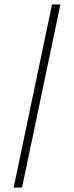

<svg xmlns="http://www.w3.org/2000/svg" viewBox="-20 -740 336 871"><path d="M42 111H80L254 -720H216Z"/></svg>

Font: Fixel Text ExtraLight
Style: Regular
Weight: 200
Width: 4
Designer: AlfaBravo + MacPaw
Foundry: Kyrylo Tkachov, Marchela Mozhyna, Serhii Makarenko, Maria Weinstein, Zakhar Kryvoshyya
Version: Version 1.211